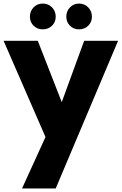

<svg xmlns="http://www.w3.org/2000/svg" viewBox="-23 -786 679 1072"><path d="M100.1 266.1 231 -21 -2.9 -558.1H188L321.8 -215.8L446.8 -558.1H636.2L288.1 266.1ZM144 -692.9Q144 -723.6 164.6 -744.9Q185.1 -766.1 215.8 -766.1Q246.6 -766.1 267.3 -744.9Q288.1 -723.6 288.1 -692.9Q288.1 -662.6 267.3 -642.3Q246.6 -622.1 215.8 -622.1Q185.1 -622.1 164.6 -642.3Q144 -662.6 144 -692.9ZM418 -622.1Q387.7 -622.1 367.4 -642.6Q347.2 -663.1 347.2 -692.9Q347.2 -723.6 367.7 -744.9Q388.2 -766.1 418 -766.1Q448.7 -766.1 469.5 -744.9Q490.2 -723.6 490.2 -692.9Q490.2 -662.6 469.5 -642.3Q448.7 -622.1 418 -622.1Z"/></svg>

Font: Biathlonist
Style: Bold
Weight: 700
Designer: Go4gold
Foundry: Go4gold
Version: Version 3.010;FEAKit 1.0